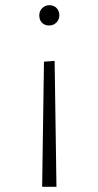

<svg xmlns="http://www.w3.org/2000/svg" viewBox="-20 -498 378 738"><path d="M169 -400Q152 -400 141.5 -410.5Q131 -421 131 -439Q131 -456 142.5 -467Q154 -478 169 -478Q187 -478 197.5 -467Q208 -456 208 -439Q208 -422 196.5 -411Q185 -400 169 -400ZM149 -261 190 -264 197 220H142Z"/></svg>

Font: Bitter Pro Light
Style: Regular
Weight: 300
Designer: Sol Matas, and Bitter project Authors
Foundry: Sol Matas
Version: Version 1.010